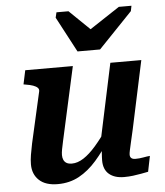

<svg xmlns="http://www.w3.org/2000/svg" viewBox="-56 -848 779 908"><g transform="rotate(-5 334.0 -394.0)"><path d="M329 -606H436L597 -774L602 -799H542L366 -683L431 -675L303 -799H246L240 -774ZM224 -190Q219 -167 216 -151.5Q213 -136 213 -124Q213 -111 217.5 -101Q222 -91 231.5 -85.5Q241 -80 257 -80Q284 -80 312.5 -98.5Q341 -117 371 -151.5Q401 -186 434 -234L443 -186Q406 -127 367 -82.5Q328 -38 283 -13.5Q238 11 182 11Q124 11 93.5 -17.5Q63 -46 63 -93Q63 -114 67 -138Q71 -162 77 -191L132 -434Q134 -444 127 -451Q120 -458 106 -463Q92 -468 72 -471L61 -473L75 -539H301ZM557 -216Q549 -181 543.5 -157Q538 -133 535 -119Q532 -105 532 -98Q532 -87 538.5 -81.5Q545 -76 558 -76Q577 -76 595.5 -79.5Q614 -83 627 -84L612 -10Q597 -7 578 -3.5Q559 0 539 2.5Q519 5 497 5Q452 5 426 -17Q400 -39 400 -82Q400 -88 400.5 -98.5Q401 -109 402 -122.5Q403 -136 405 -152L395 -144L479 -539H626Z"/></g></svg>

Font: Roboto Serif SemiBold
Style: Italic
Weight: 600
Italic angle: -10°
Version: Version 1.007